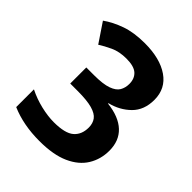

<svg xmlns="http://www.w3.org/2000/svg" viewBox="-204 -847 980 980"><g transform="rotate(45 286.0 -357.0)"><path d="M511 -554Q511 -480 466.5 -436Q422 -392 357 -376V-373Q443 -363 487.5 -321Q532 -279 532 -208Q532 -146 501.5 -96.5Q471 -47 407.5 -18.5Q344 10 244 10Q128 10 38 -29V-157Q84 -134 134.5 -122Q185 -110 228 -110Q309 -110 341.5 -138Q374 -166 374 -217Q374 -247 359 -267.5Q344 -288 306.5 -298.5Q269 -309 202 -309H148V-425H203Q269 -425 303.5 -437.5Q338 -450 350.5 -471.5Q363 -493 363 -521Q363 -559 339.5 -580.5Q316 -602 261 -602Q210 -602 172.5 -584.5Q135 -567 109 -550L39 -654Q81 -684 137.5 -704Q194 -724 272 -724Q382 -724 446.5 -679.5Q511 -635 511 -554Z"/></g></svg>

Font: Noto Sans Ol Chiki
Style: Bold
Weight: 700
Designer: Monotype Design Team, Lewis McGuffie
Foundry: Monotype Imaging Inc.
Version: Version 2.003; ttfautohint (v1.8.4.7-5d5b)